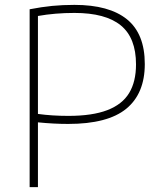

<svg xmlns="http://www.w3.org/2000/svg" viewBox="-20 -767 664 787"><path d="M101.5 -729Q150.5 -738.5 193.8 -742.8Q237 -747 285 -747Q427.5 -747 500.5 -687.8Q573.5 -628.5 573.5 -504.5Q573.5 -383.5 497.5 -321.2Q421.5 -259 259.5 -259Q200.5 -259 135.5 -265.5V0H101.5ZM537.5 -503Q537.5 -612 475 -663Q412.5 -714 285 -714Q206 -714 135.5 -701.5V-300Q193.5 -292 260.5 -292Q358.5 -292 419.8 -315.5Q481 -339 509.2 -385.5Q537.5 -432 537.5 -503Z"/></svg>

Font: Encode Sans Semi Expanded Thin
Style: Regular
Weight: 250
Width: 6
Designer: Multiple Designers
Foundry: Impallari Type
Version: Version 2.000